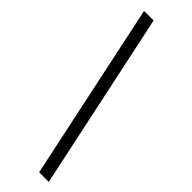

<svg xmlns="http://www.w3.org/2000/svg" viewBox="-329 -760 1020 1020"><g transform="rotate(45 181.0 -250.0)"><path d="M253.9 250 42 -750H113.8L326.2 250Z"/></g></svg>

Font: UVF Lobster12
Style: Regular
Weight: 400
Designer: Pablo Impallari
Foundry: Pablo Impallari. www.impallari.com
Version: Version 1.004